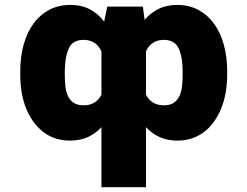

<svg xmlns="http://www.w3.org/2000/svg" viewBox="-20 -573 1026 796"><path d="M63.9 -275.6Q63.9 -338.1 78.3 -389Q92.7 -440 119.7 -476.4Q146.7 -512.8 185 -532.7Q223.4 -552.6 271.3 -552.6Q318.2 -552.6 352.6 -534.3Q387.1 -516 411.9 -483.7L424.7 -545.5H572.4L579.5 -490.4Q604 -519.5 636.9 -536Q669.7 -552.6 714.5 -552.6Q762.4 -552.6 800.8 -532.7Q839.1 -512.8 866.1 -476.4Q893.1 -440 907.5 -389Q921.9 -338.1 921.9 -275.6V-265.6Q921.9 -184.3 896.7 -122.5Q883.9 -91.6 865.9 -66.9Q848 -42.3 825.1 -25.2Q802.2 -8.2 774.9 0.9Q747.5 9.9 715.9 9.9Q672.9 9.9 641 -5Q609 -19.9 585.2 -45.8V203.1H400.6V-45.8Q376.8 -19.9 344.8 -5Q312.9 9.9 269.9 9.9Q206.3 9.9 160.5 -25.2Q113.6 -61.4 88.8 -122.2Q63.9 -182.9 63.9 -265.6ZM585.2 -180.4Q607.6 -136.4 659.1 -136.4Q684.7 -136.4 700.1 -146.7Q715.6 -157 723.9 -174.5Q732.2 -192.1 734.7 -215.6Q737.2 -239 737.2 -265.6V-275.6Q737.2 -336.3 720.5 -372.5Q704.2 -407.7 659.1 -407.7Q607.6 -407.7 585.2 -360.1ZM248.6 -265.6Q248.6 -239 251.1 -215.6Q253.6 -192.1 261.9 -174.5Q270.2 -157 285.7 -146.7Q301.1 -136.4 326.7 -136.4Q378.2 -136.4 400.6 -180.4V-360.1Q378.2 -407.7 326.7 -407.7Q281.2 -407.7 265.3 -372.5Q248.6 -335.2 248.6 -275.6Z"/></svg>

Font: Inter P Black
Style: Regular
Weight: 900
Designer: Rasmus Andersson
Foundry: rsms
Version: Version 3.018;git-588b23468